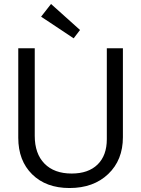

<svg xmlns="http://www.w3.org/2000/svg" viewBox="-20 -937 711 967"><path d="M351 -744 187 -853 237 -917 383 -786ZM330 10Q212 10 142 -59Q72 -128 72 -243V-694H155V-253Q155 -163 204 -113Q253 -63 341 -63Q425 -63 471.5 -108.5Q518 -154 518 -236V-694H599V-246Q599 -131 525 -60.5Q451 10 330 10Z"/></svg>

Font: Cantarell
Style: Regular
Weight: 400
Designer: Dave Crossland, Nikolaus Waxweiler, Florian Fecher, Jacques Le Bailly, Eben Sorkin, Alexei Vanyashin, Alexios Zavras, Em
Version: Version 0.303